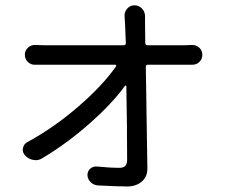

<svg xmlns="http://www.w3.org/2000/svg" viewBox="-20 -631 836 713"><path d="M519.5 -470.7Q520.5 -462.9 527.3 -462.9H664.1Q675.8 -462.9 691.9 -463.9Q708 -464.8 719.7 -454.1Q731.4 -443.4 731.4 -427.7Q731.4 -411.1 719.7 -400.4Q708 -389.6 691.4 -390.6Q675.8 -390.6 666 -390.6H528.3Q521.5 -390.6 521.5 -383.8Q527.3 -14.6 527.3 -4.9Q527.3 25.4 506.8 43Q485.4 61.5 452.1 61.5Q420.9 61.5 343.8 57.6Q328.1 56.6 316.9 45.9Q305.7 35.2 304.7 19.5Q304.7 4.9 314.9 -4.4Q325.2 -13.7 339.8 -12.7Q386.7 -7.8 424.8 -7.8Q452.1 -7.8 452.1 -37.1Q452.1 -155.3 449.2 -310.5Q449.2 -312.5 447.8 -313Q446.3 -313.5 444.3 -312.5Q396.5 -246.1 311.5 -171.4Q226.6 -96.7 137.7 -43.9Q126 -36.1 112.3 -36.1Q108.4 -36.1 103.5 -37.1Q85.9 -40 73.2 -53.7Q64.5 -63.5 64.5 -74.2Q64.5 -78.1 65.4 -81.1Q68.4 -96.7 82 -103.5Q180.7 -157.2 271 -235.4Q361.3 -313.5 411.1 -384.8Q412.1 -386.7 411.1 -388.7Q410.2 -390.6 408.2 -390.6H148.4Q128.9 -390.6 111.3 -390.6Q95.7 -389.6 84 -400.4Q72.3 -411.1 72.3 -427.7Q72.3 -443.4 84 -454.1Q95.7 -464.8 111.3 -463.9Q127.9 -462.9 146.5 -462.9H439.5Q447.3 -462.9 447.3 -470.7Q445.3 -519.5 444.3 -543.9L442.4 -573.2Q442.4 -586.9 452.1 -598.6Q462.9 -611.3 479.5 -611.3Q496.1 -611.3 507.8 -598.6Q518.6 -586.9 518.6 -570.3V-543.9Z"/></svg>

Font: Gen Jyuu Gothic P Regular
Style: Regular
Weight: 400
Designer: [Source Han Sans]
Ryoko NISHIZUKA  (kana & ideographs); Paul D. Hunt (Latin, Greek & Cyrillic); Wenlong ZHANG  (bopomofo
Version: Version 1.002.20150607